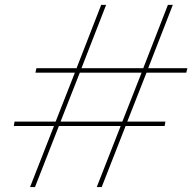

<svg xmlns="http://www.w3.org/2000/svg" viewBox="-20 -760 783 780"><path d="M477.1 -266.1 555.2 -464.8H304.2L226.1 -266.1ZM373 0 470.2 -248H219.2L122.1 0H102.1L199.2 -248H36.1L39.1 -266.1H206.1L284.2 -464.8H124L127.9 -482.9H291L391.1 -740.2H411.1L311 -482.9H562L662.1 -740.2H682.1L582 -482.9H741.2L736.8 -464.8H575.2L497.1 -266.1H651.9L648.9 -248H490.2L393.1 0Z"/></svg>

Font: SVN-Poppins Thin
Style: Italic
Weight: 100
Italic angle: -10°
Designer: Ninad Kale (Devanagari), Jonny Pinhorn (Latin)
Foundry: Indian Type Foundry
Version: Version 3.002 2017